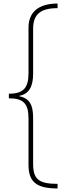

<svg xmlns="http://www.w3.org/2000/svg" viewBox="-20 -820 384 1084"><path d="M305 244V218C199 218 167 192 167 105V-155C167 -230 146 -264 89 -277V-279C147 -290 167 -336 167 -404V-658C167 -739 209 -774 305 -774V-800C197 -800 141 -751 141 -664V-408C141 -322 111 -291 30 -291V-265C111 -265 141 -236 141 -151V111C141 209 188 244 305 244Z"/></svg>

Font: Noto Sans Malayalam ExtraCondensed Thin
Style: Regular
Weight: 100
Width: 2
Designer: Jelle Bosma - Monotype Design Team
Foundry: Monotype Imaging Inc.
Version: Version 2.104